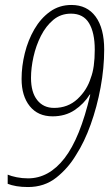

<svg xmlns="http://www.w3.org/2000/svg" viewBox="-20 -744 452 774"><path d="M93 10Q67 10 46.5 6.5Q26 3 11 -3V-40Q25 -34 47 -29.5Q69 -25 93 -25Q177 -25 240 -106Q303 -187 344 -363H342Q318 -325 280.5 -300Q243 -275 192 -275Q133 -275 100 -316Q67 -357 67 -426Q67 -477 80 -529.5Q93 -582 118.5 -626Q144 -670 181.5 -697Q219 -724 268 -724Q331 -724 365.5 -677Q400 -630 400 -544Q400 -470 385.5 -391.5Q371 -313 345.5 -242Q320 -171 287 -120Q255 -66 207 -28Q159 10 93 10ZM198 -309Q254 -309 292.5 -345Q331 -381 346 -430Q362 -471 362 -544Q362 -612 339 -650.5Q316 -689 266 -689Q225 -689 195 -664Q165 -639 145 -599.5Q125 -560 115 -515Q105 -470 105 -430Q105 -372 130 -340.5Q155 -309 198 -309Z"/></svg>

Font: Noto Sans Condensed ExtraLight
Style: Italic
Weight: 200
Width: 3
Italic angle: -12°
Designer: Monotype Design Team
Foundry: Monotype Imaging Inc.
Version: Version 2.013; ttfautohint (v1.8.4.7-5d5b)